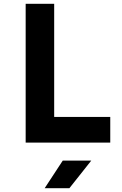

<svg xmlns="http://www.w3.org/2000/svg" viewBox="-20 -750 640 1010"><path d="M115 0V-730H265V-135H560V0ZM215 240 310 95H460L345 240Z"/></svg>

Font: NKDuy Mono ExtraBold
Style: Regular
Weight: 800
Monospace: yes
Designer: NKDuy
Foundry: NKDuy
Version: Version 2.251; ttfautohint (v1.8.4.7-5d5b)